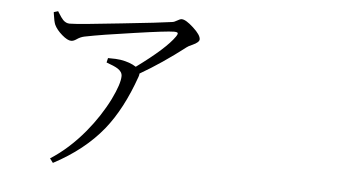

<svg xmlns="http://www.w3.org/2000/svg" viewBox="-49 -763 1599 872"><g transform="rotate(5 750.0 -326.5)"><path d="M219.7 24.4 205.1 4.9Q288.1 -47.9 360.4 -134.8Q420.9 -208 460.9 -288.1Q496.1 -360.4 496.1 -395.5Q496.1 -415 474.6 -428.7Q459 -438.5 422.9 -451.2L427.7 -471.7Q468.8 -471.7 485.4 -468.8Q528.3 -461.9 556.6 -443.4Q687.5 -539.1 726.6 -595.7Q735.4 -608.4 732.9 -612.8Q730.5 -617.2 715.8 -617.2Q683.6 -617.2 536.1 -595.7Q389.6 -575.2 312.5 -559.6Q293.9 -555.7 277.3 -543.9Q264.6 -535.2 253.9 -535.2Q237.3 -535.2 211.9 -557.1Q186.5 -579.1 175.8 -601.6Q169.9 -615.2 165 -650.4Q164.1 -655.3 164.1 -658.2L183.6 -664.1Q184.6 -662.1 186.5 -659.2Q202.1 -633.8 210 -626Q223.6 -612.3 240.2 -612.3Q279.3 -612.3 473.6 -633.8Q650.4 -652.3 703.1 -660.2Q712.9 -661.1 725.6 -668.9Q738.3 -676.8 746.1 -676.8Q764.6 -676.8 799.8 -644.5Q835 -612.3 835 -592.8Q835 -579.1 804.7 -565.4Q786.1 -557.6 779.3 -551.8Q675.8 -471.7 576.2 -414.1Q576.2 -407.2 573.2 -399.4Q520.5 -249 443.4 -153.3Q358.4 -48.8 219.7 24.4Z"/></g></svg>

Font: Bpmf GenRyu Min R
Style: R
Weight: 400
Foundry: But Ko
Version: Version 1.320